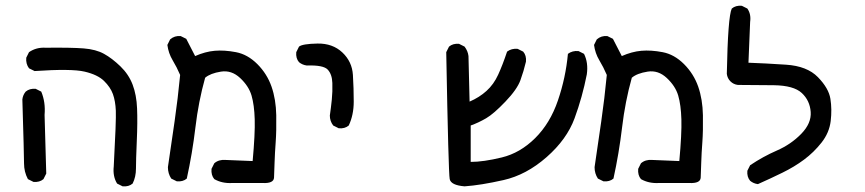

<svg xmlns="http://www.w3.org/2000/svg" viewBox="-20 -534 3040 675"><path d="M411.1 121.1 391.6 111.3Q376 85.9 379.9 50.8Q388.7 -111.3 387.2 -145Q385.7 -178.7 377 -203.1Q368.2 -227.5 345.7 -249.5Q323.2 -271.5 277.3 -282.2Q231.4 -293 101.6 -284.2L82 -293.9Q70.3 -309.6 72.3 -331.1L82 -350.6Q107.4 -368.2 140.6 -366.2Q231.4 -367.2 274.4 -363.8Q317.4 -360.4 345.7 -344.7Q374 -329.1 403.3 -300.8Q432.6 -272.5 446.3 -236.3Q460 -200.2 461.9 -152.8Q463.9 -105.5 460.9 -38.1Q458 29.3 458 58.6Q458 87.9 446.3 111.3Q432.6 123 411.1 121.1ZM97.7 105.5 78.1 95.7Q64.5 70.3 64.5 40.5Q64.5 10.7 58.6 -184.6Q60.5 -200.2 70.3 -211.9Q84 -223.6 105.5 -221.7L125 -211.9Q140.6 -174.8 136.7 -129.9L142.6 76.2L132.8 95.7Q119.1 107.4 97.7 105.5Z M795.9 109.4Q760.7 111.3 733.4 95.7Q721.7 82 723.6 59.6L733.4 40Q749 26.4 772.5 28.3L868.2 32.2Q877 -63.5 875.5 -114.3Q874 -165 864.3 -198.2Q854.5 -231.4 824.2 -259.8Q793.9 -288.1 756.8 -282.2Q719.7 -276.4 701.2 -260.7Q677.7 -176.8 667 -85.9Q656.2 4.9 636.7 93.8Q623 105.5 601.6 103.5L582 93.8Q570.3 76.2 570.3 53.7Q582 -26.4 593.8 -107.4Q605.5 -188.5 613.3 -270.5Q601.6 -297.9 586.9 -322.3Q572.3 -346.7 568.4 -376L578.1 -395.5Q593.8 -409.2 615.2 -407.2L634.8 -397.5L666 -336.9Q701.2 -352.5 734.9 -355.5Q768.6 -358.4 809.6 -350.6Q850.6 -342.8 884.8 -308.6Q918.9 -274.4 934.6 -229.5Q950.2 -184.6 951.2 -128.9Q952.1 -73.2 949.2 -34.2Q946.3 4.9 945.3 37.1Q944.3 69.3 943.4 90.3Q942.4 111.3 903.3 109.4Z M1170.9 -83 1151.4 -92.8Q1139.6 -108.4 1139.6 -127.9Q1143.6 -155.3 1146.5 -183.6Q1149.4 -211.9 1148.4 -242.2Q1147.5 -272.5 1132.3 -289.1Q1117.2 -305.7 1058.6 -303.7Q1043 -305.7 1031.2 -315.4Q1019.5 -329.1 1021.5 -350.6L1031.2 -370.1Q1043 -379.9 1096.2 -380.9Q1149.4 -381.8 1183.6 -349.6Q1217.8 -317.4 1220.7 -270.5Q1223.6 -223.6 1223.6 -176.8Q1223.6 -129.9 1206.1 -92.8Q1192.4 -81.1 1170.9 -83Z M1613.3 121.1Q1565.4 117.2 1561 95.7Q1556.6 74.2 1548.8 -350.6L1558.6 -370.1Q1572.3 -381.8 1593.8 -379.9L1613.3 -370.1Q1625 -354.5 1627 -336.9L1630.9 -176.8Q1665 -191.4 1690.4 -214.4Q1715.8 -237.3 1731.4 -271.5Q1747.1 -305.7 1762.7 -352.5Q1778.3 -364.3 1799.8 -362.3L1819.3 -352.5Q1831.1 -338.9 1829.1 -317.4Q1821.3 -284.2 1809.6 -252Q1797.9 -219.7 1756.8 -176.8Q1715.8 -133.8 1689 -118.2Q1662.1 -102.5 1634.8 -92.8V35.2Q1679.7 35.2 1744.1 19.5Q1808.6 3.9 1861.3 -48.3Q1914.1 -100.6 1941.4 -180.7Q1968.8 -260.7 1976.6 -344.7Q1992.2 -356.4 2013.7 -354.5L2033.2 -344.7Q2048.8 -313.5 2043 -272.5Q2027.3 -192.4 2000 -118.2Q1972.7 -43.9 1901.4 18.6Q1830.1 81.1 1750 99.1Q1669.9 117.2 1613.3 121.1Z M2295.9 109.4Q2260.7 111.3 2233.4 95.7Q2221.7 82 2223.6 59.6L2233.4 40Q2249 26.4 2272.5 28.3L2368.2 32.2Q2377 -63.5 2375.5 -114.3Q2374 -165 2364.3 -198.2Q2354.5 -231.4 2324.2 -259.8Q2293.9 -288.1 2256.8 -282.2Q2219.7 -276.4 2201.2 -260.7Q2177.7 -176.8 2167 -85.9Q2156.2 4.9 2136.7 93.8Q2123 105.5 2101.6 103.5L2082 93.8Q2070.3 76.2 2070.3 53.7Q2082 -26.4 2093.8 -107.4Q2105.5 -188.5 2113.3 -270.5Q2101.6 -297.9 2086.9 -322.3Q2072.3 -346.7 2068.4 -376L2078.1 -395.5Q2093.8 -409.2 2115.2 -407.2L2134.8 -397.5L2166 -336.9Q2201.2 -352.5 2234.9 -355.5Q2268.6 -358.4 2309.6 -350.6Q2350.6 -342.8 2384.8 -308.6Q2418.9 -274.4 2434.6 -229.5Q2450.2 -184.6 2451.2 -128.9Q2452.1 -73.2 2449.2 -34.2Q2446.3 4.9 2445.3 37.1Q2444.3 69.3 2443.4 90.3Q2442.4 111.3 2403.3 109.4Z M2644.5 113.3Q2628.9 111.3 2617.2 101.6Q2605.5 87.9 2607.4 66.4L2617.2 46.9Q2662.1 16.6 2711.4 -4.9Q2760.7 -26.4 2796.9 -63.5Q2833 -100.6 2830.1 -140.6Q2827.1 -180.7 2798.8 -207Q2770.5 -233.4 2700.7 -234.4Q2630.9 -235.4 2574.2 -235.4Q2558.6 -237.3 2547.9 -248Q2537.1 -258.8 2535.2 -274.4Q2539.1 -476.6 2552.7 -503.9Q2566.4 -515.6 2587.9 -513.7L2607.4 -503.9Q2621.1 -484.4 2617.2 -457L2611.3 -313.5Q2668.9 -311.5 2743.2 -306.6Q2817.4 -301.8 2855.5 -262.7Q2893.6 -223.6 2899.4 -186.5Q2905.3 -149.4 2900.4 -108.4Q2895.5 -67.4 2868.2 -32.7Q2840.8 2 2806.6 27.3Q2772.5 52.7 2730.5 73.2Q2688.5 93.8 2644.5 113.3Z"/></svg>

Font: NaikaiFont
Style: Regular-Lite
Weight: 400
Version: Version 1.67